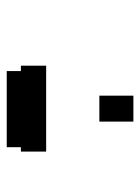

<svg xmlns="http://www.w3.org/2000/svg" viewBox="57 -575 416 570"><g transform="rotate(-90 265.0 -290.0)"><path d="M100 -361H355V-436H339V-478H113V-436H100ZM189 -102H266V-203H189Z"/></g></svg>

Font: TitilliumText22L
Style: 400 wt
Weight: 400
Designer: Campivisivi
Foundry: Campivisivi
Version: 1.000